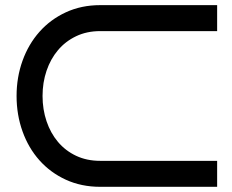

<svg xmlns="http://www.w3.org/2000/svg" viewBox="-20 -720 894 740"><path d="M816.9 0H366.2Q293.5 0 233.9 -27.3Q174.3 -54.7 132.1 -102.1Q89.8 -149.4 66.9 -213.4Q43.9 -277.3 43.9 -350.1Q43.9 -422.4 66.9 -486.1Q89.8 -549.8 132.1 -597.4Q174.3 -645 233.9 -672.6Q293.5 -700.2 366.2 -700.2H816.9V-600.1H366.2Q314.5 -600.1 273.2 -580.3Q231.9 -560.5 203.4 -526.6Q174.8 -492.7 159.4 -447.3Q144 -401.9 144 -350.1Q144 -298.3 159.4 -252.7Q174.8 -207 203.4 -173.1Q231.9 -139.2 273.2 -119.6Q314.5 -100.1 366.2 -100.1H816.9Z"/></svg>

Font: Bruno Ace
Style: Regular
Weight: 400
Designer: Astigmatic (AOETI)
Foundry: Astigmatic (AOETI)
Version: Version 1.000